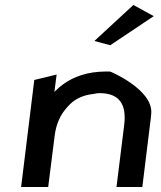

<svg xmlns="http://www.w3.org/2000/svg" viewBox="-20 -763 649 773"><path d="M360 -598 424 -581 599 -698 517 -743ZM553 -10 585 -270C587 -283 588 -294 589 -307C596 -403 423 -476 423 -475C408 -475 393 -475 379 -474C309 -469 257 -444 218 -411L199 -393L208 -463L118 -441L65 -10H174L200 -216C206 -265 224 -303 252 -333C277 -362 310 -380 358 -385C365 -387 373 -388 381 -388C463 -388 490 -340 480 -260L449 -10Z"/></svg>

Font: Bluebird
Style: LiExtObl
Weight: 300
Designer: Jasper
Foundry: Cannot Into Space Fonts
Version: Version 0.98